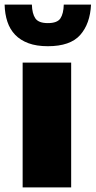

<svg xmlns="http://www.w3.org/2000/svg" viewBox="-48 -811 414 831"><path d="M159 -611Q110 -611 75 -624Q40 -637 17.5 -660.5Q-5 -684 -16 -717Q-27 -750 -28 -791H90Q91 -752 105 -731.5Q119 -711 159 -711Q200 -711 213.5 -731.5Q227 -752 228 -791H346Q342 -708 299 -659.5Q256 -611 159 -611ZM50 -540H260V0H50Z"/></svg>

Font: Encode Sans Narrow
Style: Black
Weight: 900
Designer: Pablo Impallari, Andres Torresi
Foundry: Pablo Impallari, Andres Torresi
Version: Version 1.000; ttfautohint (v1.00) -l 8 -r 50 -G 200 -x 14 -